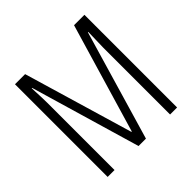

<svg xmlns="http://www.w3.org/2000/svg" viewBox="-180 -973 1046 1046"><g transform="rotate(-45 342.5 -450.0)"><path d="M314 -93H371L557 -726H560C558 -663 557 -628 557 -609V-93H611V-807H531L344 -175H341L154 -807H76V-93H129V-612C129 -629 128 -663 125 -727H128Z"/></g></svg>

Font: Noto Sans Kannada UI ExtraCondensed Light
Style: Regular
Weight: 300
Width: 2
Designer: Jelle Bosma - Monotype Design Team
Foundry: Monotype Imaging Inc.
Version: Version 2.005